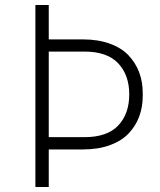

<svg xmlns="http://www.w3.org/2000/svg" viewBox="-20 -751 642 771"><path d="M175.8 0H122.1V-731H175.8V-592.8H313Q373.5 -592.8 420.4 -575.9Q467.3 -559.1 495.8 -529.1Q524.4 -499 538.8 -460.7Q553.2 -422.4 553.2 -377V-366.2Q553.2 -320.8 538.8 -282.5Q524.4 -244.1 495.8 -214.4Q467.3 -184.6 420.4 -167.7Q373.5 -150.9 313 -150.9H175.8ZM318.8 -543.9H175.8V-200.2H318.8Q410.6 -200.2 454.8 -247.1Q499 -293.9 499 -372.1Q499 -449.7 454.6 -496.8Q410.2 -543.9 318.8 -543.9Z"/></svg>

Font: Sora ExtraLight
Style: Regular
Weight: 200
Designer: Jonathan Barnbrook, Julián Moncada
Foundry: Barnbrook Fonts
Version: Version 2.000